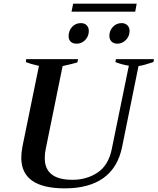

<svg xmlns="http://www.w3.org/2000/svg" viewBox="-20 -1025 866 1055"><path d="M382 -1005H731L723 -961H373ZM357 -826Q357 -856 376 -877Q395 -898 424 -898Q445 -898 456.5 -886Q468 -874 468 -855Q468 -826 448.5 -805.5Q429 -785 401 -785Q380 -785 368.5 -796Q357 -807 357 -826ZM581 -828Q581 -857 600.5 -877.5Q620 -898 648 -898Q668 -898 680 -886Q692 -874 692 -855Q692 -826 672 -805.5Q652 -785 625 -785Q604 -785 592.5 -797Q581 -809 581 -828ZM97 -158Q97 -185 103 -218L194 -663Q149 -673 122 -684L124 -700H409L405 -682Q383 -675 324 -662L231 -205Q226 -183 226 -156Q226 -37 378 -37Q457 -37 516.5 -77Q576 -117 594 -205L688 -664Q649 -670 614 -684L617 -700H826L823 -684Q767 -665 741 -662L651 -218Q628 -104 548.5 -47Q469 10 336 10Q97 10 97 -158Z"/></svg>

Font: Trirong SemiBold
Style: Italic
Weight: 600
Italic angle: -12°
Designer: Katatrad Team
Foundry: CadsonDemak
Version: Version 1.001